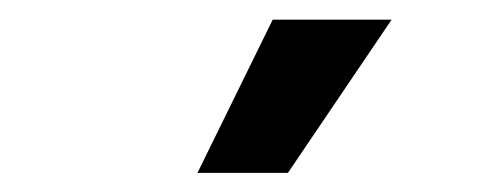

<svg xmlns="http://www.w3.org/2000/svg" viewBox="-20 -778 515 197"><path d="M259.8 -757.8H381.8L275.4 -600.6H182.6Z"/></svg>

Font: WEMIX Pretendard SemiBold
Style: Regular
Weight: 600
Designer: Base glyphs from Inter by Rasmus Andersson; Hangeul glyphs from Noto Sans CJK(Source Han Sans) by Jang Soo-young and Kan
Foundry: Kil Hyung-jin
Version: Version 1.000